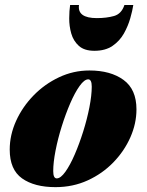

<svg xmlns="http://www.w3.org/2000/svg" viewBox="-20 -760 604 790"><path d="M305 -739.5Q297.5 -685.5 378.5 -685.5Q418.5 -685.5 449.2 -694.2Q480 -703 492 -739.5H528.5Q525 -716.5 516 -684.8Q507 -653 489.8 -622.2Q472.5 -591.5 443 -571.2Q413.5 -551 368.5 -551Q327 -551 304.5 -571.2Q282 -591.5 273.2 -622.2Q264.5 -653 264.8 -684.8Q265 -716.5 268.5 -739.5ZM208.5 10Q121.5 10 70.8 -26Q20 -62 20 -144.5Q20 -204.5 46.2 -262.5Q72.5 -320.5 118 -367.2Q163.5 -414 222.8 -442Q282 -470 348 -470Q435 -470 488.2 -431.2Q541.5 -392.5 541.5 -310Q541.5 -252 516.5 -195.2Q491.5 -138.5 446.5 -92Q401.5 -45.5 340.8 -17.8Q280 10 208.5 10ZM213.5 -26Q229.5 -26 249 -53.2Q268.5 -80.5 287.5 -124.5Q306.5 -168.5 322.5 -219.5Q338.5 -270.5 348 -319.2Q357.5 -368 357.5 -403.5Q357.5 -433.5 343 -433.5Q327 -433.5 307.5 -406.2Q288 -379 269 -335Q250 -291 234 -240Q218 -189 208.5 -140.2Q199 -91.5 199 -56Q199 -26 213.5 -26Z"/></svg>

Font: Bodoni* 06pt Fatface
Style: Italic
Weight: 900
Italic angle: -13°
Version: Version 2.3